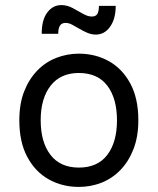

<svg xmlns="http://www.w3.org/2000/svg" viewBox="-20 -723 620 755"><path d="M290 12Q225 12 172 -17.5Q119 -47 87.5 -105.5Q56 -164 56 -250Q56 -315 75 -363.5Q94 -412 126.5 -445.5Q159 -479 201.5 -495.5Q244 -512 290 -512Q355 -512 408 -482.5Q461 -453 492.5 -394.5Q524 -336 524 -250Q524 -186 505 -137Q486 -88 453.5 -54.5Q421 -21 379 -4.5Q337 12 290 12ZM290 -64Q364 -64 402 -114Q440 -164 440 -250Q440 -336 402 -386Q364 -436 290 -436Q218 -436 179 -386Q140 -336 140 -250Q140 -164 178.5 -114Q217 -64 290 -64ZM238 -633Q223 -633 216 -622.5Q209 -612 209 -590H144Q144 -645 166 -674Q188 -703 221 -703Q244 -703 265.5 -691.5Q287 -680 306 -669Q325 -658 341 -658Q357 -658 363 -668.5Q369 -679 369 -700H435Q435 -649 413 -618Q391 -587 357 -587Q340 -587 323.5 -594Q307 -601 292 -610Q277 -619 263.5 -626Q250 -633 238 -633Z"/></svg>

Font: Inclusive Sans
Style: Regular
Weight: 400
Designer: Olivia King
Foundry: Olivia King
Version: Version 2.004